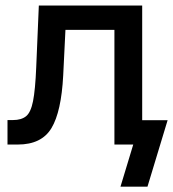

<svg xmlns="http://www.w3.org/2000/svg" viewBox="-20 -536 642 712"><path d="M7.8 0V-90.8H28.3Q59.1 -90.8 76.7 -105Q94.2 -119.1 102.5 -160.9Q110.8 -202.6 114.3 -286.1L124 -515.6H507.3V0H404.3V-425.3H222.7L214.4 -256.8Q207.5 -122.1 170.9 -61Q134.3 0 45.9 0ZM426.8 156.2 474.1 0H439.9V-90.3H601.6L526.9 156.2Z"/></svg>

Font: Inter Display Medium
Style: Regular
Weight: 500
Designer: Rasmus Andersson
Foundry: rsms
Version: Version 4.001;git-9221beed3